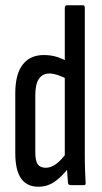

<svg xmlns="http://www.w3.org/2000/svg" viewBox="-20 -703 386 729"><path d="M126 6Q82 6 60 -25.5Q38 -57 38 -122V-349Q38 -421 66 -457.5Q94 -494 146 -494Q175 -494 197.5 -486.5Q220 -479 238 -469V-401Q195 -424 168 -424Q142 -424 128 -404Q114 -384 114 -341V-125Q114 -92 123.5 -79Q133 -66 154 -66Q174 -66 194 -81Q214 -96 237 -128L243 -69Q216 -33 188 -13.5Q160 6 126 6ZM247 0Q240 0 238 -9Q236 -30 234.5 -57.5Q233 -85 233 -100L226 -109V-673Q226 -683 235 -683H295Q302 -683 302 -673V-121Q302 -81 303 -54Q304 -27 305 -11Q307 0 299 0Z"/></svg>

Font: Sofia Sans Extra Condensed Medium
Style: Regular
Weight: 500
Version: Version 4.100